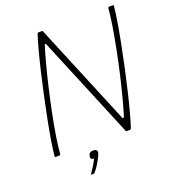

<svg xmlns="http://www.w3.org/2000/svg" viewBox="-148 -783 937 1051"><g transform="rotate(-20 320.0 -257.5)"><path d="M468 -77Q470 -73 473.5 -73.5Q477 -74 479 -80Q491 -118 506.5 -176.5Q522 -235 537.5 -302.5Q553 -370 566.5 -438.5Q580 -507 589.5 -566.5Q599 -626 602 -667Q604 -673 607 -673H632Q634 -673 635 -672Q636 -671 635 -669Q632 -635 623.5 -582Q615 -529 602.5 -465Q590 -401 575.5 -333.5Q561 -266 546 -203Q531 -140 517 -88Q503 -36 492 -4Q491 -2 489 -1Q487 0 485 0H465Q461 0 461 -4L215 -597Q214 -601 211 -601Q208 -601 206 -596Q194 -558 178.5 -500Q163 -442 147 -373.5Q131 -305 117 -236Q103 -167 93.5 -107Q84 -47 81 -6Q80 0 76 0H51Q49 0 48 -1Q47 -2 48 -4Q51 -38 59.5 -91Q68 -144 80.5 -207.5Q93 -271 107.5 -338.5Q122 -406 137 -469.5Q152 -533 166 -585Q180 -637 191 -669Q192 -671 193.5 -672Q195 -673 196 -673H219Q221 -673 223 -668ZM279 59Q277 68 268 85.5Q259 103 247 122Q235 141 222 155Q219 158 219 158Q218 158 211 158Q204 158 200 158Q201 157 201 156.5Q201 156 204 152Q214 138 227 117Q240 96 247 80Q234 80 230.5 74.5Q227 69 229 59Q231 48 237.5 42.5Q244 37 257 37Q271 37 276 42.5Q281 48 279 59Z"/></g></svg>

Font: Glory Thin Thin
Style: Italic
Weight: 250
Italic angle: -12°
Version: Version 1.011